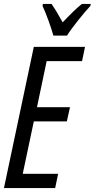

<svg xmlns="http://www.w3.org/2000/svg" viewBox="-20 -951 479 971"><path d="M250 -771H319C341 -808 406 -888 437 -921L439 -931H394C365 -908 333 -876 297 -838C274 -880 254 -912 241 -931H197L195 -921C212 -887 241 -805 250 -771ZM0 0H259L274 -72H95L151 -337H318L334 -409H167L216 -642H395L410 -714H151Z"/></svg>

Font: Noto Sans ExtraCondensed
Style: Italic
Weight: 400
Width: 2
Italic angle: -12°
Designer: Monotype Design Team
Foundry: Monotype Imaging Inc.
Version: Version 2.013